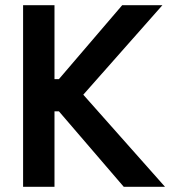

<svg xmlns="http://www.w3.org/2000/svg" viewBox="-20 -720 662 740"><path d="M69 0V-700H190V-415H207L451 -700H606L301 -355L616 0H457L207 -291H190V0Z"/></svg>

Font: Space Grotesk Light SemiBold
Style: Regular
Weight: 600
Version: Version 2.000